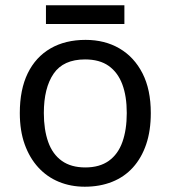

<svg xmlns="http://www.w3.org/2000/svg" viewBox="-20 -697 645 727"><path d="M551 -269Q551 -202 533.5 -150.5Q516 -99 483.5 -63Q451 -27 404.5 -8.5Q358 10 301 10Q248 10 203 -8.5Q158 -27 125 -63Q92 -99 73.5 -150.5Q55 -202 55 -269Q55 -358 85 -419.5Q115 -481 171 -513.5Q227 -546 304 -546Q377 -546 432.5 -513.5Q488 -481 519.5 -419.5Q551 -358 551 -269ZM146 -269Q146 -206 162.5 -159.5Q179 -113 214 -88Q249 -63 303 -63Q357 -63 392 -88Q427 -113 443.5 -159.5Q460 -206 460 -269Q460 -333 443 -378Q426 -423 391.5 -447.5Q357 -472 302 -472Q220 -472 183 -418Q146 -364 146 -269ZM451 -677V-606H154V-677Z"/></svg>

Font: Noto Sans Khmer
Style: Regular
Weight: 400
Designer: Danh Hong and the Monotype Design Team
Foundry: Monotype Imaging Inc.
Version: Version 2.003